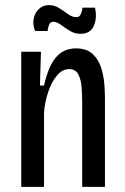

<svg xmlns="http://www.w3.org/2000/svg" viewBox="-20 -730 490 750"><path d="M63 0V-528H140L136 -396H152Q169 -472 199 -506.5Q229 -541 277 -541Q319 -541 342.5 -518.5Q366 -496 376 -462.5Q386 -429 388 -396Q390 -363 390 -342V0H301V-331Q301 -356 299 -386.5Q297 -417 286.5 -438.5Q276 -460 250 -460Q223 -460 202 -434.5Q181 -409 168 -370Q155 -331 152 -291V0ZM295 -598Q271 -598 252 -610Q233 -622 217 -633.5Q201 -645 188 -645Q177 -645 172 -633.5Q167 -622 166 -609H117Q107 -634 111.5 -657Q116 -680 132 -695Q148 -710 171 -710Q193 -710 211 -698.5Q229 -687 245.5 -675Q262 -663 278 -663Q290 -663 295.5 -674.5Q301 -686 302 -700H351Q360 -660 346.5 -629Q333 -598 295 -598Z"/></svg>

Font: Bricolage Grotesque 10pt Condensed
Style: Regular
Weight: 400
Width: 3
Designer: Mathieu Triay
Foundry: Atelier Triay
Version: Version 1.000; ttfautohint (v1.8.4.7-5d5b);gftools[0.9.29]